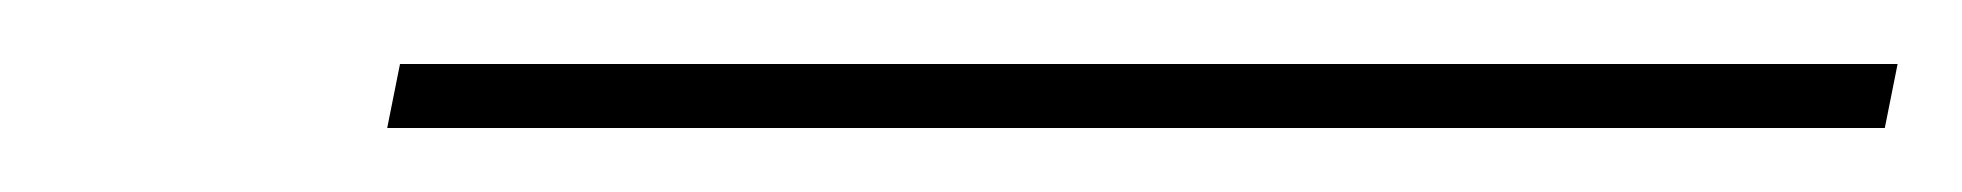

<svg xmlns="http://www.w3.org/2000/svg" viewBox="-20 -800 613 60"><path d="M101 -760H569L573 -780H105Z"/></svg>

Font: Noto Serif Display Black
Style: Italic
Weight: 900
Italic angle: -12°
Designer: Monotype Design Team
Foundry: Monotype Imaging Inc.
Version: Version 2.009